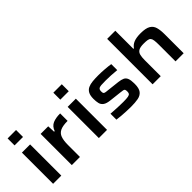

<svg xmlns="http://www.w3.org/2000/svg" viewBox="44 -1477 2220 2220"><g transform="rotate(-45 1154.0 -367.5)"><path d="M84 -629V-743H222V-629ZM85 0V-510H219V0Z M391 0V-510H515L519 -418H529Q550 -477 598 -497.5Q646 -518 718 -518V-396Q640 -396 598 -376.5Q556 -357 540 -313Q524 -269 524 -196V0Z M832 -629V-743H970V-629ZM833 0V-510H967V0Z M1353 8Q1318 8 1277.5 6Q1237 4 1197.5 1Q1158 -2 1127 -7V-104Q1152 -102 1187 -100Q1222 -98 1259.5 -96.5Q1297 -95 1328 -95Q1383 -95 1408 -100Q1433 -105 1440 -116.5Q1447 -128 1447 -148Q1447 -169 1442.5 -178.5Q1438 -188 1423.5 -191Q1409 -194 1381 -197L1240 -213Q1180 -219 1152 -239Q1124 -259 1116.5 -291Q1109 -323 1109 -364Q1109 -419 1126 -450Q1143 -481 1174 -495.5Q1205 -510 1247.5 -514Q1290 -518 1341 -518Q1391 -518 1447 -513.5Q1503 -509 1539 -503V-405Q1493 -410 1444.5 -412.5Q1396 -415 1358 -415Q1313 -415 1285.5 -413Q1258 -411 1245.5 -400Q1233 -389 1233 -363Q1233 -345 1236.5 -336Q1240 -327 1252.5 -323Q1265 -319 1292 -317L1451 -299Q1493 -294 1519.5 -282Q1546 -270 1558 -240Q1570 -210 1570 -150Q1570 -77 1543.5 -43.5Q1517 -10 1468.5 -1Q1420 8 1353 8Z M1712 0V-743H1845V-447H1854Q1877 -482 1919 -499Q1961 -516 2030 -516Q2113 -516 2153.5 -492.5Q2194 -469 2207 -423.5Q2220 -378 2220 -311V0H2087V-270Q2087 -317 2083 -344.5Q2079 -372 2067.5 -385Q2056 -398 2033 -402Q2010 -406 1971 -406Q1914 -406 1887.5 -390Q1861 -374 1853 -342Q1845 -310 1845 -263V0Z"/></g></svg>

Font: Saira Expanded SemiBold
Style: Regular
Weight: 600
Width: 7
Designer: Hector Gatti with collaboration of the Omnibus-Type team
Foundry: Omnibus-Type
Version: Version 1.100; ttfautohint (v1.8.3)